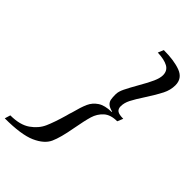

<svg xmlns="http://www.w3.org/2000/svg" viewBox="-431 -837 1148 1148"><g transform="rotate(45 143.0 -263.5)"><path d="M434 -644Q434 -604 414.5 -565Q395 -526 356 -466Q322 -414 306.5 -383.5Q291 -353 291 -324Q291 -302 305 -292Q319 -282 355 -282L340 -246Q284 -246 254 -218.5Q224 -191 212 -151Q200 -111 186 -34Q169 62 147.5 109.5Q126 157 58.5 187Q-9 217 -148 217L-137 181Q-56 181 -9.5 148.5Q37 116 57.5 70Q78 24 101 -56Q106 -77 111 -90Q127 -152 142 -185.5Q157 -219 188.5 -240Q220 -261 277 -262L278 -265Q250 -272 237.5 -283.5Q225 -295 222 -310.5Q219 -326 219 -354Q219 -376 233.5 -406Q248 -436 281 -494Q309 -542 324 -576Q339 -610 339 -634Q339 -672 308.5 -689Q278 -706 221 -708L236 -744Q324 -744 379 -723Q434 -702 434 -644Z"/></g></svg>

Font: Ibarra Real Nova SemiBold
Style: Italic
Weight: 600
Italic angle: -22°
Designer: Jose Maria Ribagorda & Octavio Pardo
Foundry: Octavio Pardo
Version: Version 1.014